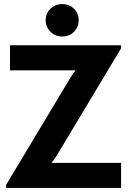

<svg xmlns="http://www.w3.org/2000/svg" viewBox="-20 -922 628 942"><path d="M285 -743Q251 -743 227.5 -766.5Q204 -790 204 -823Q204 -856 227.5 -879Q251 -902 285 -902Q320 -902 343 -879Q366 -856 366 -823Q366 -789 343 -766Q320 -743 285 -743ZM10 0V-15L328 -545Q339 -562 351 -577H29V-700H574V-685L256 -155Q245 -138 233 -123H574V0Z"/></svg>

Font: Cal Sans
Style: Regular
Weight: 400
Designer: Designer Mark Davis DBA MarkFonts
Foundry: Designer Mark Davis DBA MarkFonts
Version: Version 1.000